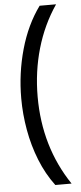

<svg xmlns="http://www.w3.org/2000/svg" viewBox="-65 -833 455 1083"><g transform="rotate(-5 162.0 -291.5)"><path d="M54 -287Q54 -430 92 -564.5Q130 -699 203 -799H296Q222 -690 184.5 -560Q147 -430 147 -288Q147 -4 295 216H203Q152 148 119 65Q86 -18 70 -108Q54 -198 54 -287Z"/></g></svg>

Font: Noto Sans Sinhala Medium
Style: Regular
Weight: 500
Designer: Jelle Bosma - Monotype Design Team
Foundry: Monotype Imaging Inc.
Version: Version 2.006; ttfautohint (v1.8.4.7-5d5b)